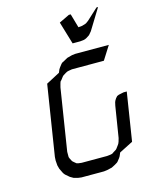

<svg xmlns="http://www.w3.org/2000/svg" viewBox="-116 -850 734 927"><g transform="rotate(-15 251.0 -387.0)"><path d="M75.2 -110.8 76.2 -128.9 131.8 -480 200.2 -516.1 207 -532.2 212.9 -541 223.1 -554.2 228 -559.1 241.2 -565.9 257.8 -575.2 283.2 -582 299.8 -584H467.8L424.8 -516.1H265.1L248 -513.2L240.2 -511.2L231.9 -506.8L217.8 -498L213.9 -494.1L203.1 -480L196.8 -473.1L193.8 -463.9L189 -445.8L140.1 -137.2V-120.1V-110.8L143.1 -103L149.9 -89.8L152.8 -85.9L163.1 -77.1L169.9 -71.8L178.2 -69.8L193.8 -67.9H320.8L337.9 -69.8L347.2 -71.8L355 -77.1L369.1 -85.9L373 -89.8L382.8 -103L388.2 -110.8L392.1 -120.1L397 -137.2L421.9 -292L425.8 -309.1L429.2 -316.9L435.1 -326.2L442.9 -335L452.1 -338.9L460.9 -340.8L477.1 -344.2H493.2L455.1 -103L386.2 -67.9L378.9 -50.8L374 -43L362.8 -28.8L358.9 -24.9L346.2 -17.1L328.1 -7.8L303.2 -2L287.1 0H174.8L159.2 -2L137.2 -7.8L121.1 -17.1L101.1 -34.2L94.2 -43L82 -67.9L77.1 -85.9ZM267.1 -749 318.8 -773.9H328.1L348.1 -704.1L367.2 -706.1L382.8 -710.9L388.2 -712.9L400.9 -722.2L457 -773.9H464.8L400.9 -669.9L391.1 -658.2L387.2 -653.8L372.1 -644L363.8 -640.1L356.9 -638.2L338.9 -636.2H300.8Z"/></g></svg>

Font: Petahja
Style: Italic
Weight: 400
Designer: T. Christopher White
Version: Version 1.1